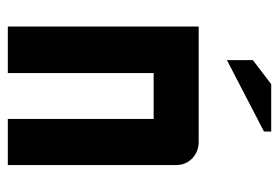

<svg xmlns="http://www.w3.org/2000/svg" viewBox="-134 -596 730 503"><g transform="rotate(90 231.5 -345.0)"><path d="M352 -500Q378 -500 395.5 -483Q413 -466 413 -440V0H292V-382H172V0H50V-500ZM138 -574V-642L201 -690H325V-671Z"/></g></svg>

Font: Tschichold
Style: Bold
Weight: 700
Designer: Peter Wiegel
Foundry: Peter Wiegel
Version: Version 1.000; ttfautohint (v1.3)